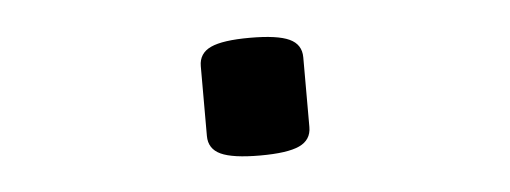

<svg xmlns="http://www.w3.org/2000/svg" viewBox="-27 -407 654 246"><g transform="rotate(-5 300.0 -283.5)"><path d="M233.9 -328.1V-238.3Q233.9 -221.7 249.3 -214.6Q264.6 -207.5 299.8 -207.5Q335 -207.5 350.3 -214.6Q365.7 -221.7 365.7 -238.3V-328.1Q365.7 -344.7 350.3 -351.8Q335 -358.9 299.8 -358.9Q264.6 -358.9 249.3 -351.8Q233.9 -344.7 233.9 -328.1Z"/></g></svg>

Font: Courier Prime Code
Style: Regular
Weight: 400
Designer: Alan Dague-Greene
Foundry: Quote-Unquote Apps
Version: Version 3.18